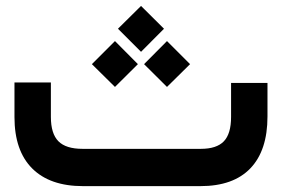

<svg xmlns="http://www.w3.org/2000/svg" viewBox="-20 -634 960 654"><path d="M261.2 -127H664.1Q717.8 -127 742.4 -152.6Q767.1 -178.2 767.1 -235.8V-332V-351.6H786.6H871.6H891.1V-332V-237.3Q891.1 -121.6 833 -60.8Q774.9 0 662.6 0H262.7Q149.9 0 89.6 -60.3Q29.3 -120.6 29.3 -235.4V-333.5V-353H48.8H133.8H153.3V-333.5V-235.8Q153.3 -178.7 179 -152.8Q204.6 -127 261.2 -127ZM381.8 -536.1 460.4 -613.8 538.6 -536.1 460.4 -457.5ZM470.7 -415.5 548.8 -494.1 627.4 -415.5 548.8 -337.9ZM293 -415.5 371.6 -494.1 449.7 -415.5 371.6 -337.9Z"/></svg>

Font: Shabnam FD
Style: Bold-FD
Weight: 700
Foundry: DejaVu fonts team - Redesigned by Saber Rastikerdar - Based on Vazir font
Version: Version 5.0.1